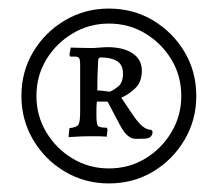

<svg xmlns="http://www.w3.org/2000/svg" viewBox="-20 -731 508 448"><path d="M234 -303Q178 -303 131.5 -330.5Q85 -358 57.5 -404.5Q30 -451 30 -507Q30 -564 57.5 -610Q85 -656 131.5 -683.5Q178 -711 234 -711Q291 -711 337 -683.5Q383 -656 410.5 -610Q438 -564 438 -507Q438 -451 410.5 -404.5Q383 -358 337 -330.5Q291 -303 234 -303ZM234 -338Q281 -338 319 -361Q357 -384 380 -422.5Q403 -461 403 -507Q403 -554 380 -592Q357 -630 319 -653Q281 -676 234 -676Q188 -676 149.5 -653Q111 -630 88 -592Q65 -554 65 -507Q65 -461 88 -422.5Q111 -384 149.5 -361Q188 -338 234 -338ZM297 -407Q287 -407 278 -414.5Q269 -422 260 -439L231 -494H206Q205 -484 205 -476Q205 -468 205 -461Q205 -443 208 -438Q211 -433 229 -433Q230 -432 230 -431Q230 -430 231 -429L229 -412Q229 -412 224 -412.5Q219 -413 211.5 -413Q204 -413 197 -413H185Q172 -413 156 -412Q140 -411 140 -411L142 -432Q160 -434 163.5 -441Q167 -448 167 -470V-581Q167 -592 164.5 -595.5Q162 -599 155 -599Q152 -599 149.5 -599Q147 -599 144 -599L142 -603L145 -620Q145 -620 161.5 -619.5Q178 -619 188 -619H199Q209 -620 219.5 -620.5Q230 -621 230 -621Q268 -621 289.5 -606.5Q311 -592 311 -566Q311 -540 296 -525.5Q281 -511 263 -503L292 -460Q303 -444 313 -436Q323 -428 333 -428L336 -424Q336 -416 331.5 -412Q327 -408 318.5 -407.5Q310 -407 297 -407ZM236 -517Q244 -520 255.5 -529Q267 -538 267 -559Q267 -580 253 -588.5Q239 -597 215 -597Q209 -597 209 -589Q208 -572 207.5 -554.5Q207 -537 207 -520Q212 -520 220.5 -519Q229 -518 236 -517Z"/></svg>

Font: Alegreya
Style: Regular
Weight: 400
Designer: Juan Pablo del Peral
Foundry: Huerta Tipografica
Version: Version 2.009